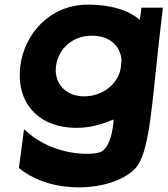

<svg xmlns="http://www.w3.org/2000/svg" viewBox="-20 -525 718 823"><path d="M341 -112C258 -112 211 -171 220 -241C229 -315 290 -372 373 -372C450 -372 497 -329 501 -266C500 -257 499 -246 498 -237C489 -166 420 -112 341 -112ZM554 203C628 133 629 -91 677 -482L678 -492H586L585 -482C584 -474 582 -455 579 -440C537 -477 464 -505 356 -505C194 -505 84 -380 67 -241C48 -85 144 23 308 23C367 23 417 8 467 -13C465 26 453 113 407 128C365 142 211 141 98 42L83 29L61 195L65 198C206 312 455 296 554 203Z"/></svg>

Font: Bluebird
Style: SfBdExtObl
Weight: 700
Designer: Jasper
Foundry: Cannot Into Space Fonts
Version: Version 0.98